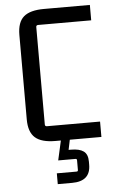

<svg xmlns="http://www.w3.org/2000/svg" viewBox="-58 -674 546 920"><g transform="rotate(-5 215.5 -214.0)"><path d="M284 148V101Q284 94 277 94H194L215 0H189Q122 0 91.5 -27Q61 -54 61 -115V-521Q61 -582 91.5 -608.5Q122 -635 189 -635H410V-561H155Q145 -561 145 -552V-83Q145 -74 155 -74H410V0H258L248 48H260Q300 48 320 62.5Q340 77 340 112V127Q340 207 251 207H182V155H277Q284 155 284 148Z"/></g></svg>

Font: Gemunu Libre
Style: Regular
Weight: 400
Designer: Puspanada Ekanayake, Sola Matas, Pathum Egodawatta, Kosala Senevirathne
Foundry: mooniak
Version: Version 1.100